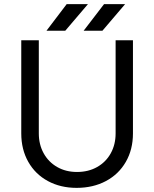

<svg xmlns="http://www.w3.org/2000/svg" viewBox="-20 -895 748 930"><path d="M83 -249V-700H168V-249Q168 -195 191.5 -152.5Q215 -110 257 -86Q299 -62 353 -62Q408 -62 450.5 -86Q493 -110 516.5 -152.5Q540 -195 540 -249V-700H624V-249Q624 -171 589.5 -111Q555 -51 493 -18Q431 15 351 15Q273 15 212 -18Q151 -51 117 -111Q83 -171 83 -249ZM484 -875H586L476 -746H385ZM303 -875H406L296 -746H205Z"/></svg>

Font: Oak Sans
Style: Regular
Weight: 400
Designer: Erik Kennedy, Walven
Foundry: Erik Kennedy, Walven
Version: Version 1.000